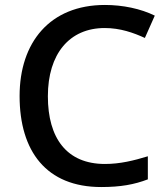

<svg xmlns="http://www.w3.org/2000/svg" viewBox="-20 -744 675 774"><path d="M402 -631C465 -631 518 -612 564 -591L604 -681C547 -709 475 -724 403 -724C181 -724 59 -573 59 -357C59 -134 167 10 388 10C466 10 521 0 576 -21V-114C520 -97 465 -83 403 -83C249 -83 173 -187 173 -356C173 -527 260 -631 402 -631Z"/></svg>

Font: Noto Sans Cherokee Medium
Style: Regular
Weight: 500
Designer: Monotype Design Team
Foundry: Monotype Imaging Inc.
Version: Version 2.001